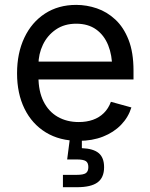

<svg xmlns="http://www.w3.org/2000/svg" viewBox="-20 -573 623 797"><path d="M306.6 11.7Q227.5 11.7 170.2 -23.4Q112.8 -58.6 81.8 -121.6Q50.8 -184.6 50.8 -268.6Q50.8 -352.5 81.1 -416.5Q111.3 -480.5 166.7 -516.6Q222.2 -552.7 296.4 -552.7Q339.8 -552.7 382.1 -538.3Q424.3 -523.9 458.7 -491.9Q493.2 -460 513.7 -407.7Q534.2 -355.5 534.2 -279.8V-243.2H110.4V-317.4H486.8L445.8 -290Q445.8 -343.8 429 -385.5Q412.1 -427.2 378.9 -450.9Q345.7 -474.6 296.4 -474.6Q247.1 -474.6 211.9 -450.4Q176.8 -426.3 158.2 -387.5Q139.6 -348.6 139.6 -304.2V-254.9Q139.6 -194.3 160.6 -152.1Q181.6 -109.9 219.5 -88.1Q257.3 -66.4 307.1 -66.4Q339.4 -66.4 365.7 -75.7Q392.1 -85 411.1 -103.8Q430.2 -122.6 440.4 -150.4L525.4 -127Q512.7 -85.9 482.4 -54.7Q452.1 -23.4 407.5 -5.9Q362.8 11.7 306.6 11.7ZM241.2 204.1V152.8H298.8Q325.7 152.8 336.2 145.8Q346.7 138.7 346.7 120.6Q346.7 102.5 336.2 95.7Q325.7 88.9 298.8 88.9H258.8L273.4 -23.4H319.8V0V42Q367.7 43.9 389.9 62.7Q412.1 81.5 412.1 121.1Q412.1 164.1 385 184.1Q357.9 204.1 299.3 204.1Z"/></svg>

Font: Inter Variable LoSnoCo
Style: Regular
Weight: 400
Designer: Rasmus Andersson
Foundry: rsms
Version: Version 4.000;git-a52131595; featfreeze: case,dlig,ss01,ss02